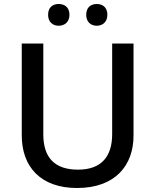

<svg xmlns="http://www.w3.org/2000/svg" viewBox="-20 -932 778 962"><path d="M221 -858C221 -821 245 -803 274 -803C303 -803 328 -821 328 -858C328 -896 303 -912 274 -912C245 -912 221 -896 221 -858ZM412 -858C412 -821 436 -803 465 -803C493 -803 518 -821 518 -858C518 -896 493 -912 465 -912C436 -912 412 -896 412 -858ZM649 -252V-714H542V-260C542 -151 491 -82 371 -82C254 -82 197 -142 197 -259V-714H89V-254C89 -95 185 10 366 10C558 10 649 -104 649 -252Z"/></svg>

Font: Noto Sans Gujarati Medium
Style: Regular
Weight: 500
Designer: Jelle Bosma - Monotype Design Team, Universal Thirst
Foundry: Monotype Imaging Inc.
Version: Version 2.106